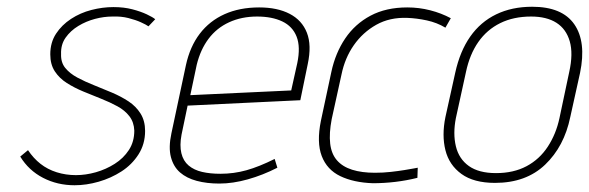

<svg xmlns="http://www.w3.org/2000/svg" viewBox="-20 -532 1746 569"><path d="M420 -454 440 -475Q433 -481 415 -489.5Q397 -498 372 -504.5Q347 -511 316 -511Q284 -511 251 -502.5Q218 -494 190.5 -476Q163 -458 146 -432Q129 -406 129 -371Q129 -341 142.5 -320.5Q156 -300 178 -286Q200 -272 226.5 -261Q253 -250 279.5 -239.5Q306 -229 328 -217Q350 -205 363.5 -187.5Q377 -170 378 -145Q378 -112 362 -87.5Q346 -63 320 -46.5Q294 -30 264 -21.5Q234 -13 205 -13Q175 -13 148 -21.5Q121 -30 100 -46.5Q79 -63 63 -87L40 -68Q65 -27 107.5 -5Q150 17 201 17Q236 17 272.5 6.5Q309 -4 340 -24Q371 -44 390.5 -74.5Q410 -105 410 -144Q410 -174 396.5 -195.5Q383 -217 361 -231.5Q339 -246 312 -257.5Q285 -269 258.5 -279.5Q232 -290 209.5 -302Q187 -314 173.5 -330.5Q160 -347 161 -372Q160 -400 174.5 -420.5Q189 -441 212 -455Q235 -469 261.5 -476Q288 -483 313 -483Q339 -484 360.5 -478.5Q382 -473 397.5 -466Q413 -459 420 -454Z M518 -133 536 -219 870 -235 892 -342Q904 -398 889.5 -435Q875 -472 838.5 -491Q802 -510 748 -510Q690 -510 645.5 -490Q601 -470 572 -432Q543 -394 531 -339L488 -137Q479 -95 486.5 -66.5Q494 -38 513.5 -21Q533 -4 563 4Q593 12 630 12Q670 12 714.5 -0.5Q759 -13 802 -35L794 -61Q748 -38 710.5 -27.5Q673 -17 633 -17Q603 -17 579 -22.5Q555 -28 539 -41.5Q523 -55 517.5 -78Q512 -101 518 -133ZM861 -345 843 -264 544 -250 563 -340Q574 -385 598 -417Q622 -449 659 -466Q696 -483 742 -483Q786 -483 816.5 -468.5Q847 -454 859 -423.5Q871 -393 861 -345Z M1300 -450 1316 -478Q1288 -493 1255 -501.5Q1222 -510 1187 -510Q1124 -510 1078 -485.5Q1032 -461 1003 -418Q974 -375 962 -319L931 -174Q918 -110 933.5 -69.5Q949 -29 988.5 -10Q1028 9 1085 11Q1118 11 1151.5 7Q1185 3 1217 -5L1218 -35Q1218 -35 1207.5 -33Q1197 -31 1178.5 -28Q1160 -25 1137.5 -22.5Q1115 -20 1091 -20Q1052 -20 1023.5 -29Q995 -38 978.5 -57Q962 -76 958.5 -106.5Q955 -137 963 -179L992 -311Q1002 -360 1028.5 -398Q1055 -436 1095 -458.5Q1135 -481 1187 -479Q1215 -478 1245 -471.5Q1275 -465 1300 -450Z M1670 -185 1699 -316Q1718 -408 1682 -460Q1646 -512 1557 -512Q1497 -512 1450.5 -489.5Q1404 -467 1373.5 -423.5Q1343 -380 1329 -316L1300 -185Q1289 -131 1300 -87Q1311 -43 1347.5 -16.5Q1384 10 1447 10Q1539 10 1595.5 -44Q1652 -98 1670 -185ZM1667 -319 1638 -182Q1628 -135 1603.5 -97.5Q1579 -60 1540.5 -39.5Q1502 -19 1450 -19Q1399 -19 1369.5 -40Q1340 -61 1331 -98.5Q1322 -136 1331 -182L1361 -319Q1372 -371 1397.5 -407.5Q1423 -444 1462.5 -463.5Q1502 -483 1554 -483Q1600 -483 1629 -464.5Q1658 -446 1668.5 -409.5Q1679 -373 1667 -319Z"/></svg>

Font: Advent Pro ExtraLight
Style: Italic
Weight: 250
Italic angle: -12°
Version: Version 3.000